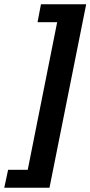

<svg xmlns="http://www.w3.org/2000/svg" viewBox="-42 -728 424 900"><path d="M-22 152 -4 68H88L226 -624H134L150 -708H362L190 152Z"/></svg>

Font: Source Sans 3 Black
Style: Italic
Weight: 900
Italic angle: -11°
Designer: Paul D. Hunt
Foundry: Adobe
Version: Version 3.052;hotconv 1.1.0;makeotfexe 2.6.0